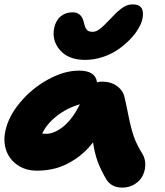

<svg xmlns="http://www.w3.org/2000/svg" viewBox="-29 -791 751 875"><path d="M358.9 -518.1Q283.2 -518.1 244.9 -562Q206.5 -606 217.8 -663.1Q225.1 -697.8 247.3 -716.3Q269.5 -734.9 301.8 -734.9Q341.3 -734.9 352.1 -692.9Q353 -689.5 355.5 -679.9Q357.9 -670.4 359.6 -666.5Q361.3 -662.6 365.5 -656.7Q369.6 -650.9 376.7 -648.4Q383.8 -646 394 -646Q408.7 -646 425.5 -658.7Q442.4 -671.4 469 -699.7Q495.6 -728 502 -733.9Q524.4 -753.9 540.3 -762.5Q556.2 -771 576.2 -771Q633.3 -771 620.1 -705.1Q615.7 -684.6 601.3 -659.9Q586.9 -635.3 562.5 -610.4Q538.1 -585.4 508.1 -564.7Q478 -543.9 438.7 -531Q399.4 -518.1 358.9 -518.1ZM140.1 -13.2Q87.9 -13.2 50.8 -38.8Q13.7 -64.5 -0.5 -105.2Q-14.6 -146 -4.9 -191.9Q8.3 -259.3 62.7 -324.2Q117.2 -389.2 190.7 -429.2Q264.2 -469.2 331.1 -469.2Q406.2 -469.2 413.1 -416Q424.8 -418.9 436 -418.9Q477.5 -418.9 505.4 -397.9Q533.2 -377 539.1 -345.2Q544.9 -321.8 556.6 -262.9Q568.4 -204.1 581.1 -168.2Q593.8 -132.3 618.2 -92.8Q632.8 -70.3 633.1 -42.7Q633.3 -15.1 621.8 8.5Q610.4 32.2 585.4 48.1Q560.5 64 527.8 64Q479 64 455.1 25.9Q430.2 -17.1 416.5 -53.7Q402.8 -90.3 395 -142.1Q358.9 -95.2 313.5 -65.4Q268.1 -35.6 226.3 -24.4Q184.6 -13.2 140.1 -13.2ZM181.2 -181.2Q220.2 -181.2 262 -216.3Q303.7 -251.5 335 -315.9Q275.4 -298.3 229.5 -262.2Q183.6 -226.1 163.1 -182.1Q166 -182.1 172.1 -181.6Q178.2 -181.2 181.2 -181.2Z"/></svg>

Font: Shantell Sans Irregular Bouncy
Style: Italic
Weight: 800
Italic angle: -11.31°
Designer: Stephen Nixon, Anya Danilova, Shantell Martin
Foundry: Arrow Type
Version: Version 1.006;[9816181b4]